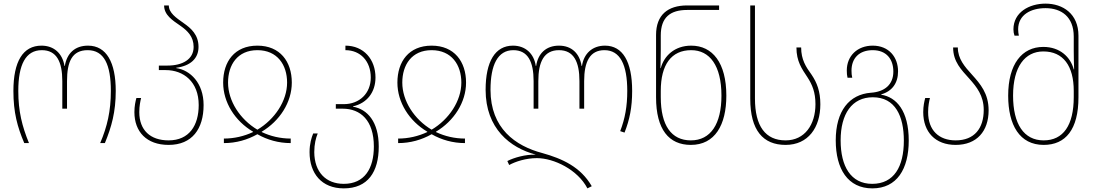

<svg xmlns="http://www.w3.org/2000/svg" viewBox="-20 -790 6052 1060"><path d="M114 0H140C102 -93 81 -175 81 -288C81 -432 121 -513 211 -513C292 -513 324 -450 324 -342V-190H350V-342C350 -450 378 -513 464 -513C555 -513 592 -433 592 -288C592 -177 572 -91 533 0H559C596 -90 619 -172 619 -288C619 -445 568 -538 466 -538C392 -538 349 -494 338 -426H336C325 -494 279 -538 209 -538C107 -538 54 -451 54 -288C54 -169 76 -89 114 0Z M911 10C1041 10 1104 -79 1104 -210C1104 -332 1030 -403 953 -414V-416C1030 -426 1076 -466 1076 -531C1076 -598 1035 -634 993 -663C952 -692 912 -719 912 -760H886C886 -707 932 -678 977 -647C1015 -620 1049 -588 1049 -531C1049 -462 987 -428 905 -428H857V-403H895C993 -403 1077 -339 1077 -210C1077 -98 1025 -15 911 -15C809 -15 749 -72 749 -171C749 -206 755 -232 759 -249H733C728 -231 722 -204 722 -171C722 -63 789 10 911 10Z M1216 0C1284 0 1346 -18 1401 -49C1455 -18 1518 0 1585 0V-25C1528 -25 1473 -38 1425 -61V-63C1524 -122 1591 -225 1591 -334C1591 -450 1526 -538 1401 -538C1275 -538 1212 -450 1212 -334C1212 -225 1277 -122 1377 -63V-61C1328 -38 1273 -25 1216 -25ZM1401 -74C1305 -131 1239 -233 1239 -334C1239 -432 1291 -513 1401 -513C1511 -513 1565 -432 1565 -334C1565 -233 1497 -131 1401 -74Z M1878 250C2011 250 2071 159 2071 19C2071 -118 2008 -187 1929 -201V-203C2006 -220 2053 -281 2053 -362C2053 -462 1988 -538 1887 -538V-513C1970 -513 2027 -452 2027 -362C2027 -274 1964 -215 1878 -215H1834V-190H1872C1970 -190 2044 -126 2044 19C2044 140 1993 225 1878 225C1780 225 1716 161 1715 50C1715 5 1724 -29 1734 -53H1709C1700 -31 1689 3 1689 50C1689 168 1756 250 1878 250Z M2178 0C2246 0 2308 -18 2363 -49C2417 -18 2480 0 2547 0V-25C2490 -25 2435 -38 2387 -61V-63C2486 -122 2553 -225 2553 -334C2553 -450 2488 -538 2363 -538C2237 -538 2174 -450 2174 -334C2174 -225 2239 -122 2339 -63V-61C2290 -38 2235 -25 2178 -25ZM2363 -74C2267 -131 2201 -233 2201 -334C2201 -432 2253 -513 2363 -513C2473 -513 2527 -432 2527 -334C2527 -233 2459 -131 2363 -74Z M3223 250 3247 238C3186 132 3085 86 2974 55C2826 16 2688 -81 2688 -294C2688 -432 2728 -513 2814 -513C2894 -513 2926 -450 2926 -342V-190H2952V-342C2952 -450 2984 -513 3066 -513C3147 -513 3179 -450 3179 -342V-190H3205V-342C3205 -450 3237 -513 3317 -513C3404 -513 3443 -432 3443 -288C3443 -204 3431 -136 3404 -66L3428 -58C3456 -129 3470 -197 3470 -288C3470 -451 3417 -538 3320 -538C3250 -538 3203 -494 3193 -426H3191C3180 -494 3137 -538 3066 -538C2994 -538 2950 -494 2940 -426H2938C2928 -494 2881 -538 2812 -538C2714 -538 2661 -451 2661 -294C2661 -80 2797 26 2936 63V64C2882 62 2818 80 2781 99L2791 121C2826 102 2883 83 2944 83C3038 83 3170 147 3223 250Z M3794 10C3927 10 3990 -100 3990 -262C3990 -443 3914 -538 3796 -538C3704 -538 3646 -481 3628 -414H3626C3627 -444 3628 -486 3628 -515V-594C3628 -694 3680 -735 3774 -735H3950V-760H3774C3667 -760 3602 -708 3602 -597V-253C3602 -75 3673 10 3794 10ZM3794 -15C3686 -15 3628 -98 3628 -254V-288C3628 -433 3686 -513 3796 -513C3898 -513 3963 -428 3963 -262C3963 -106 3904 -15 3794 -15Z M4317 10C4442 10 4509 -86 4509 -214C4509 -286 4490 -334 4461 -377C4429 -421 4403 -461 4403 -528H4377C4377 -451 4407 -410 4438 -363C4464 -323 4482 -281 4482 -215C4482 -102 4423 -15 4317 -15C4206 -15 4148 -93 4148 -246V-760H4122V-245C4122 -70 4193 10 4317 10Z M4796 250C4932 250 4997 143 4997 -14C4997 -178 4929 -254 4845 -267V-269C4905 -286 4938 -331 4938 -396C4938 -474 4888 -538 4798 -538C4714 -538 4655 -482 4655 -401C4655 -386 4656 -373 4659 -361H4685C4682 -373 4681 -386 4681 -400C4681 -470 4725 -513 4798 -513C4874 -513 4912 -463 4912 -395C4912 -322 4863 -283 4788 -278C4669 -269 4594 -178 4594 -15C4594 143 4661 250 4796 250ZM4795 225C4677 225 4621 128 4621 -15C4621 -161 4683 -253 4799 -253C4923 -253 4970 -148 4970 -14C4970 130 4916 225 4795 225Z M5256 10C5373 10 5438 -66 5438 -181C5438 -274 5392 -327 5346 -378C5306 -422 5268 -465 5268 -528H5242C5242 -449 5288 -404 5332 -355C5372 -310 5411 -262 5411 -183C5411 -82 5360 -15 5256 -15C5164 -15 5104 -70 5104 -171C5104 -206 5110 -232 5114 -249H5088C5083 -231 5077 -204 5077 -171C5077 -61 5144 10 5256 10Z M5742 10C5863 10 5934 -75 5934 -253V-593C5934 -714 5848 -770 5752 -770C5662 -770 5575 -722 5575 -628C5575 -615 5577 -604 5581 -593H5605C5603 -604 5601 -614 5601 -628C5601 -709 5672 -745 5752 -745C5840 -745 5908 -697 5908 -588V-508C5908 -480 5909 -438 5910 -407H5908C5890 -475 5832 -531 5740 -531C5622 -531 5546 -436 5546 -262C5546 -100 5609 10 5742 10ZM5742 -15C5632 -15 5573 -106 5573 -262C5573 -421 5638 -506 5740 -506C5850 -506 5908 -426 5908 -288V-254C5908 -98 5850 -15 5742 -15Z"/></svg>

Font: Noto Sans Georgian SemiCondensed Thin
Style: Regular
Weight: 100
Width: 4
Designer: Monotype Design Team, Akaki Razmadze
Foundry: Google LLC
Version: Version 2.005